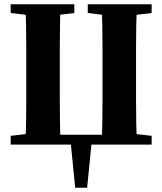

<svg xmlns="http://www.w3.org/2000/svg" viewBox="-20 -677 759 899"><path d="M99 0Q101 -47 102 -99Q103 -151 103 -205Q103 -259 103 -310V-350Q103 -402 103 -455Q103 -508 102 -560Q101 -612 99 -657H263Q262 -611 261 -559Q260 -507 260 -454Q260 -401 260 -349V-310Q260 -258 260 -204Q260 -150 261 -98Q262 -46 263 0ZM456 0Q458 -47 459 -99Q460 -151 460 -205Q460 -259 460 -310V-349Q460 -402 460 -455Q460 -508 459 -560Q458 -612 456 -657H621Q619 -611 618 -559.5Q617 -508 617 -454.5Q617 -401 617 -350V-310Q617 -258 617 -204Q617 -150 618 -98Q619 -46 621 0ZM30 -616V-657H328V-616L201 -601H156ZM391 -616V-657H690V-616L562 -601H517ZM30 0V-41L159 -56H195L197 0ZM690 0H523L524 -56H561L690 -41ZM309 -30H411L388 202H332ZM538 0H182V-46H538Z"/></svg>

Font: Source Serif 4 36pt
Style: Bold
Weight: 700
Designer: Frank Grießhammer
Foundry: Adobe Systems Incorporated
Version: Version 4.004;hotconv 1.0.116;makeotfexe 2.5.65601